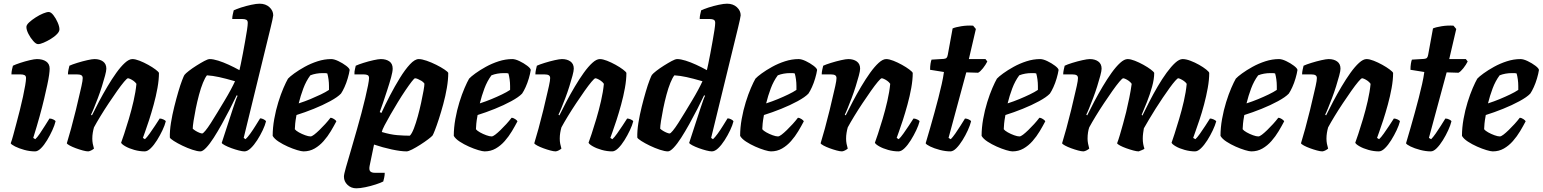

<svg xmlns="http://www.w3.org/2000/svg" viewBox="-20 -820 8356 1040"><path d="M170 0Q141 0 112 -8Q83 -16 62 -26.5Q41 -37 38 -44Q44 -59 51.5 -87Q59 -115 68.5 -150.5Q78 -186 87.5 -223.5Q97 -261 104.5 -296Q112 -331 116.5 -357.5Q121 -384 121 -397Q121 -409 113 -413Q105 -417 91 -417H42Q42 -430 45 -443.5Q48 -457 50 -464Q64 -471 90 -479.5Q116 -488 141.5 -494Q167 -500 180 -500Q211 -500 230 -487Q249 -474 249 -448Q249 -436 246 -414Q243 -392 236 -359.5Q229 -327 219 -284.5Q209 -242 194.5 -189.5Q180 -137 160 -73L171 -66Q182 -76 195.5 -96Q209 -116 223.5 -139Q238 -162 248 -178Q258 -178 268.5 -173Q279 -168 281 -163Q276 -142 263.5 -114.5Q251 -87 235 -60.5Q219 -34 202 -17Q185 0 170 0ZM186 -581Q175 -581 160 -598Q145 -615 134 -636.5Q123 -658 123 -674Q123 -685 137.5 -698.5Q152 -712 173 -725.5Q194 -739 213.5 -747Q233 -755 244 -755Q256 -755 269.5 -737.5Q283 -720 292.5 -698Q302 -676 302 -661Q302 -649 288.5 -635Q275 -621 255 -609Q235 -597 216.5 -589Q198 -581 186 -581Z M458 0Q447 0 428.5 -5Q410 -10 391 -17Q372 -24 358 -31.5Q344 -39 342 -44Q352 -76 365 -123.5Q378 -171 391 -224Q404 -277 414 -322Q418 -340 421.5 -354.5Q425 -369 426.5 -380.5Q428 -392 428 -397Q428 -408 420.5 -412.5Q413 -417 397 -417H348Q348 -429 351 -442.5Q354 -456 356 -464Q371 -471 398.5 -479.5Q426 -488 452.5 -494Q479 -500 492 -500Q520 -500 538 -487Q556 -474 556 -448Q556 -436 549 -410Q542 -384 532 -352Q522 -320 510 -288.5Q498 -257 488 -232.5Q478 -208 473 -199L478 -195Q495 -230 516.5 -270.5Q538 -311 562 -351.5Q586 -392 610 -425.5Q634 -459 656.5 -479.5Q679 -500 697 -500Q713 -500 736 -491Q759 -482 782.5 -469Q806 -456 822.5 -443.5Q839 -431 841 -425Q841 -388 833 -343.5Q825 -299 812.5 -253.5Q800 -208 787.5 -169.5Q775 -131 765.5 -105Q756 -79 754 -73L765 -66Q776 -76 790.5 -96.5Q805 -117 820 -139.5Q835 -162 845 -178Q854 -178 865 -173Q876 -168 878 -163Q873 -142 860 -114.5Q847 -87 830.5 -60.5Q814 -34 796.5 -17Q779 0 764 0Q736 0 707.5 -8Q679 -16 659 -27.5Q639 -39 636 -47Q641 -60 652.5 -94.5Q664 -129 678 -176Q692 -223 703.5 -273Q715 -323 719 -366Q712 -376 702.5 -382.5Q693 -389 685 -392.5Q677 -396 673 -396Q668 -396 652 -377Q636 -358 614.5 -327.5Q593 -297 569 -261Q545 -225 524 -190.5Q503 -156 489 -130Q485 -116 482.5 -100.5Q480 -85 480 -69Q480 -55 482.5 -41.5Q485 -28 489 -15Q483 -10 474.5 -5.5Q466 -1 458 0Z M1066 0Q1049 0 1022 -9Q995 -18 968 -31Q941 -44 921.5 -56.5Q902 -69 900 -75Q899 -111 906 -154.5Q913 -198 924 -242Q935 -286 946 -323.5Q957 -361 966.5 -385.5Q976 -410 979 -414Q985 -422 1003 -436Q1021 -450 1044 -464.5Q1067 -479 1086.5 -489.5Q1106 -500 1116 -500Q1135 -500 1162 -491.5Q1189 -483 1218.5 -469.5Q1248 -456 1277 -440Q1279 -449 1284.5 -474Q1290 -499 1296 -532Q1302 -565 1308 -598Q1314 -631 1318 -657.5Q1322 -684 1322 -696Q1322 -709 1314 -713Q1306 -717 1293 -717H1238Q1238 -730 1241 -742.5Q1244 -755 1246 -764Q1260 -771 1286.5 -779.5Q1313 -788 1341 -794Q1369 -800 1386 -800Q1419 -800 1439.5 -781Q1460 -762 1460 -737Q1460 -733 1455.5 -712Q1451 -691 1446 -671L1300 -73L1310 -66Q1321 -76 1335.5 -96Q1350 -116 1364.5 -139.5Q1379 -163 1389 -179Q1398 -179 1408.5 -173.5Q1419 -168 1421 -163Q1416 -142 1403 -114.5Q1390 -87 1373 -60.5Q1356 -34 1338 -17Q1320 0 1304 0Q1293 0 1273.5 -5Q1254 -10 1233.5 -17.5Q1213 -25 1198 -33Q1183 -41 1181 -46L1242 -233Q1250 -257 1256.5 -275.5Q1263 -294 1267 -301L1262 -304Q1246 -270 1225 -229Q1204 -188 1181.5 -147.5Q1159 -107 1137.5 -73.5Q1116 -40 1097 -20Q1078 0 1066 0ZM1075 -97Q1080 -97 1092.5 -112Q1105 -127 1122 -153.5Q1139 -180 1158 -211.5Q1177 -243 1196 -274.5Q1215 -306 1230 -334Q1245 -362 1253 -380Q1201 -395 1166.5 -402.5Q1132 -410 1101 -412Q1091 -400 1079.5 -372Q1068 -344 1058 -306.5Q1048 -269 1040.5 -232Q1033 -195 1028.5 -165.5Q1024 -136 1024 -123Q1030 -117 1040 -111Q1050 -105 1060 -101Q1070 -97 1075 -97Z M1624 0Q1613 0 1589.5 -7Q1566 -14 1539 -26Q1512 -38 1489 -53Q1466 -68 1457 -84Q1457 -128 1465.5 -175.5Q1474 -223 1487.5 -266.5Q1501 -310 1515.5 -343.5Q1530 -377 1540 -394Q1550 -405 1574 -422.5Q1598 -440 1630.5 -458Q1663 -476 1700 -488Q1737 -500 1774 -500Q1790 -500 1813 -489Q1836 -478 1854.5 -464Q1873 -450 1874 -441Q1871 -421 1863.5 -395.5Q1856 -370 1846 -348Q1836 -326 1827 -313Q1809 -294 1768.5 -272Q1728 -250 1679.5 -230.5Q1631 -211 1586 -197Q1580 -164 1579 -150.5Q1578 -137 1577 -120Q1583 -112 1599 -103Q1615 -94 1633 -87.5Q1651 -81 1662 -81Q1669 -81 1681.5 -90.5Q1694 -100 1710 -115.5Q1726 -131 1741.5 -148Q1757 -165 1770 -182Q1779 -182 1789.5 -175Q1800 -168 1802 -163Q1789 -138 1772 -109.5Q1755 -81 1733 -56Q1711 -31 1684 -15.5Q1657 0 1624 0ZM1598 -260Q1632 -271 1662 -283.5Q1692 -296 1718 -308.5Q1744 -321 1762 -333Q1762 -338 1762 -343.5Q1762 -349 1762 -354Q1762 -372 1759.5 -390Q1757 -408 1753 -422Q1746 -424 1740 -424Q1734 -424 1727 -424Q1710 -424 1693 -421Q1676 -418 1661 -412Q1638 -381 1623 -341Q1608 -301 1598 -260Z M1910 200Q1882 200 1862.5 181.5Q1843 163 1843 137Q1843 124 1854 86Q1865 48 1881 -6.5Q1897 -61 1914 -121Q1926 -162 1937.5 -206Q1949 -250 1958.5 -289.5Q1968 -329 1973.5 -357.5Q1979 -386 1979 -397Q1979 -409 1971.5 -413Q1964 -417 1950 -417H1900Q1899 -432 1903 -447Q1907 -462 1907 -464Q1922 -471 1949 -479.5Q1976 -488 2003 -494Q2030 -500 2043 -500Q2071 -500 2089 -487.5Q2107 -475 2107 -448Q2107 -432 2098.5 -401Q2090 -370 2078 -333.5Q2066 -297 2055 -264Q2044 -231 2037 -213L2046 -208Q2066 -252 2092 -302Q2118 -352 2146 -397.5Q2174 -443 2200.5 -471.5Q2227 -500 2248 -500Q2265 -500 2291 -491Q2317 -482 2343 -469Q2369 -456 2387.5 -443.5Q2406 -431 2408 -425Q2408 -388 2400.5 -344Q2393 -300 2381 -256Q2369 -212 2357 -175Q2345 -138 2335.5 -114Q2326 -90 2323 -86Q2317 -79 2298.5 -65Q2280 -51 2256.5 -36Q2233 -21 2212.5 -10.5Q2192 0 2182 0Q2151 0 2102 -10.5Q2053 -21 2006 -37L1982 79Q1978 100 1985.5 108Q1993 116 2011 116H2064Q2064 129 2061 142.5Q2058 156 2056 163Q2043 170 2015.5 179Q1988 188 1959 194Q1930 200 1910 200ZM2200 -85Q2211 -96 2222 -124.5Q2233 -153 2243 -189.5Q2253 -226 2261 -263Q2269 -300 2274 -328Q2279 -356 2279 -367Q2273 -376 2263 -382Q2253 -388 2243.5 -392Q2234 -396 2228 -396Q2224 -396 2210 -378Q2196 -360 2176 -330.5Q2156 -301 2135 -266.5Q2114 -232 2095 -199Q2076 -166 2063 -141Q2050 -116 2048 -105Q2095 -91 2131.5 -88Q2168 -85 2200 -85Z M2605 0Q2594 0 2570.5 -7Q2547 -14 2520 -26Q2493 -38 2470 -53Q2447 -68 2438 -84Q2438 -128 2446.5 -175.5Q2455 -223 2468.5 -266.5Q2482 -310 2496.5 -343.5Q2511 -377 2521 -394Q2531 -405 2555 -422.5Q2579 -440 2611.5 -458Q2644 -476 2681 -488Q2718 -500 2755 -500Q2771 -500 2794 -489Q2817 -478 2835.5 -464Q2854 -450 2855 -441Q2852 -421 2844.5 -395.5Q2837 -370 2827 -348Q2817 -326 2808 -313Q2790 -294 2749.5 -272Q2709 -250 2660.5 -230.5Q2612 -211 2567 -197Q2561 -164 2560 -150.5Q2559 -137 2558 -120Q2564 -112 2580 -103Q2596 -94 2614 -87.5Q2632 -81 2643 -81Q2650 -81 2662.5 -90.5Q2675 -100 2691 -115.5Q2707 -131 2722.5 -148Q2738 -165 2751 -182Q2760 -182 2770.5 -175Q2781 -168 2783 -163Q2770 -138 2753 -109.5Q2736 -81 2714 -56Q2692 -31 2665 -15.5Q2638 0 2605 0ZM2579 -260Q2613 -271 2643 -283.5Q2673 -296 2699 -308.5Q2725 -321 2743 -333Q2743 -338 2743 -343.5Q2743 -349 2743 -354Q2743 -372 2740.5 -390Q2738 -408 2734 -422Q2727 -424 2721 -424Q2715 -424 2708 -424Q2691 -424 2674 -421Q2657 -418 2642 -412Q2619 -381 2604 -341Q2589 -301 2579 -260Z M2990 0Q2979 0 2960.5 -5Q2942 -10 2923 -17Q2904 -24 2890 -31.5Q2876 -39 2874 -44Q2884 -76 2897 -123.5Q2910 -171 2923 -224Q2936 -277 2946 -322Q2950 -340 2953.5 -354.5Q2957 -369 2958.5 -380.5Q2960 -392 2960 -397Q2960 -408 2952.5 -412.5Q2945 -417 2929 -417H2880Q2880 -429 2883 -442.5Q2886 -456 2888 -464Q2903 -471 2930.5 -479.5Q2958 -488 2984.5 -494Q3011 -500 3024 -500Q3052 -500 3070 -487Q3088 -474 3088 -448Q3088 -436 3081 -410Q3074 -384 3064 -352Q3054 -320 3042 -288.5Q3030 -257 3020 -232.5Q3010 -208 3005 -199L3010 -195Q3027 -230 3048.5 -270.5Q3070 -311 3094 -351.5Q3118 -392 3142 -425.5Q3166 -459 3188.5 -479.5Q3211 -500 3229 -500Q3245 -500 3268 -491Q3291 -482 3314.5 -469Q3338 -456 3354.5 -443.5Q3371 -431 3373 -425Q3373 -388 3365 -343.5Q3357 -299 3344.5 -253.5Q3332 -208 3319.5 -169.5Q3307 -131 3297.5 -105Q3288 -79 3286 -73L3297 -66Q3308 -76 3322.5 -96.5Q3337 -117 3352 -139.5Q3367 -162 3377 -178Q3386 -178 3397 -173Q3408 -168 3410 -163Q3405 -142 3392 -114.5Q3379 -87 3362.5 -60.5Q3346 -34 3328.5 -17Q3311 0 3296 0Q3268 0 3239.5 -8Q3211 -16 3191 -27.5Q3171 -39 3168 -47Q3173 -60 3184.5 -94.5Q3196 -129 3210 -176Q3224 -223 3235.5 -273Q3247 -323 3251 -366Q3244 -376 3234.5 -382.5Q3225 -389 3217 -392.5Q3209 -396 3205 -396Q3200 -396 3184 -377Q3168 -358 3146.5 -327.5Q3125 -297 3101 -261Q3077 -225 3056 -190.5Q3035 -156 3021 -130Q3017 -116 3014.5 -100.5Q3012 -85 3012 -69Q3012 -55 3014.5 -41.5Q3017 -28 3021 -15Q3015 -10 3006.5 -5.5Q2998 -1 2990 0Z M3598 0Q3581 0 3554 -9Q3527 -18 3500 -31Q3473 -44 3453.5 -56.5Q3434 -69 3432 -75Q3431 -111 3438 -154.5Q3445 -198 3456 -242Q3467 -286 3478 -323.5Q3489 -361 3498.5 -385.5Q3508 -410 3511 -414Q3517 -422 3535 -436Q3553 -450 3576 -464.5Q3599 -479 3618.5 -489.5Q3638 -500 3648 -500Q3667 -500 3694 -491.5Q3721 -483 3750.5 -469.5Q3780 -456 3809 -440Q3811 -449 3816.5 -474Q3822 -499 3828 -532Q3834 -565 3840 -598Q3846 -631 3850 -657.5Q3854 -684 3854 -696Q3854 -709 3846 -713Q3838 -717 3825 -717H3770Q3770 -730 3773 -742.5Q3776 -755 3778 -764Q3792 -771 3818.5 -779.5Q3845 -788 3873 -794Q3901 -800 3918 -800Q3951 -800 3971.5 -781Q3992 -762 3992 -737Q3992 -733 3987.5 -712Q3983 -691 3978 -671L3832 -73L3842 -66Q3853 -76 3867.5 -96Q3882 -116 3896.5 -139.5Q3911 -163 3921 -179Q3930 -179 3940.5 -173.5Q3951 -168 3953 -163Q3948 -142 3935 -114.5Q3922 -87 3905 -60.5Q3888 -34 3870 -17Q3852 0 3836 0Q3825 0 3805.5 -5Q3786 -10 3765.5 -17.5Q3745 -25 3730 -33Q3715 -41 3713 -46L3774 -233Q3782 -257 3788.5 -275.5Q3795 -294 3799 -301L3794 -304Q3778 -270 3757 -229Q3736 -188 3713.5 -147.5Q3691 -107 3669.5 -73.5Q3648 -40 3629 -20Q3610 0 3598 0ZM3607 -97Q3612 -97 3624.5 -112Q3637 -127 3654 -153.5Q3671 -180 3690 -211.5Q3709 -243 3728 -274.5Q3747 -306 3762 -334Q3777 -362 3785 -380Q3733 -395 3698.5 -402.5Q3664 -410 3633 -412Q3623 -400 3611.5 -372Q3600 -344 3590 -306.5Q3580 -269 3572.5 -232Q3565 -195 3560.5 -165.5Q3556 -136 3556 -123Q3562 -117 3572 -111Q3582 -105 3592 -101Q3602 -97 3607 -97Z M4156 0Q4145 0 4121.5 -7Q4098 -14 4071 -26Q4044 -38 4021 -53Q3998 -68 3989 -84Q3989 -128 3997.5 -175.5Q4006 -223 4019.5 -266.5Q4033 -310 4047.5 -343.5Q4062 -377 4072 -394Q4082 -405 4106 -422.5Q4130 -440 4162.5 -458Q4195 -476 4232 -488Q4269 -500 4306 -500Q4322 -500 4345 -489Q4368 -478 4386.5 -464Q4405 -450 4406 -441Q4403 -421 4395.5 -395.5Q4388 -370 4378 -348Q4368 -326 4359 -313Q4341 -294 4300.5 -272Q4260 -250 4211.5 -230.5Q4163 -211 4118 -197Q4112 -164 4111 -150.5Q4110 -137 4109 -120Q4115 -112 4131 -103Q4147 -94 4165 -87.5Q4183 -81 4194 -81Q4201 -81 4213.5 -90.5Q4226 -100 4242 -115.5Q4258 -131 4273.5 -148Q4289 -165 4302 -182Q4311 -182 4321.5 -175Q4332 -168 4334 -163Q4321 -138 4304 -109.5Q4287 -81 4265 -56Q4243 -31 4216 -15.5Q4189 0 4156 0ZM4130 -260Q4164 -271 4194 -283.5Q4224 -296 4250 -308.5Q4276 -321 4294 -333Q4294 -338 4294 -343.5Q4294 -349 4294 -354Q4294 -372 4291.5 -390Q4289 -408 4285 -422Q4278 -424 4272 -424Q4266 -424 4259 -424Q4242 -424 4225 -421Q4208 -418 4193 -412Q4170 -381 4155 -341Q4140 -301 4130 -260Z M4541 0Q4530 0 4511.5 -5Q4493 -10 4474 -17Q4455 -24 4441 -31.5Q4427 -39 4425 -44Q4435 -76 4448 -123.5Q4461 -171 4474 -224Q4487 -277 4497 -322Q4501 -340 4504.5 -354.5Q4508 -369 4509.5 -380.5Q4511 -392 4511 -397Q4511 -408 4503.5 -412.5Q4496 -417 4480 -417H4431Q4431 -429 4434 -442.5Q4437 -456 4439 -464Q4454 -471 4481.5 -479.5Q4509 -488 4535.5 -494Q4562 -500 4575 -500Q4603 -500 4621 -487Q4639 -474 4639 -448Q4639 -436 4632 -410Q4625 -384 4615 -352Q4605 -320 4593 -288.5Q4581 -257 4571 -232.5Q4561 -208 4556 -199L4561 -195Q4578 -230 4599.5 -270.5Q4621 -311 4645 -351.5Q4669 -392 4693 -425.5Q4717 -459 4739.5 -479.5Q4762 -500 4780 -500Q4796 -500 4819 -491Q4842 -482 4865.5 -469Q4889 -456 4905.5 -443.5Q4922 -431 4924 -425Q4924 -388 4916 -343.5Q4908 -299 4895.5 -253.5Q4883 -208 4870.5 -169.5Q4858 -131 4848.5 -105Q4839 -79 4837 -73L4848 -66Q4859 -76 4873.5 -96.5Q4888 -117 4903 -139.5Q4918 -162 4928 -178Q4937 -178 4948 -173Q4959 -168 4961 -163Q4956 -142 4943 -114.5Q4930 -87 4913.5 -60.5Q4897 -34 4879.5 -17Q4862 0 4847 0Q4819 0 4790.5 -8Q4762 -16 4742 -27.5Q4722 -39 4719 -47Q4724 -60 4735.5 -94.5Q4747 -129 4761 -176Q4775 -223 4786.5 -273Q4798 -323 4802 -366Q4795 -376 4785.5 -382.5Q4776 -389 4768 -392.5Q4760 -396 4756 -396Q4751 -396 4735 -377Q4719 -358 4697.5 -327.5Q4676 -297 4652 -261Q4628 -225 4607 -190.5Q4586 -156 4572 -130Q4568 -116 4565.5 -100.5Q4563 -85 4563 -69Q4563 -55 4565.5 -41.5Q4568 -28 4572 -15Q4566 -10 4557.5 -5.5Q4549 -1 4541 0Z M5128 0Q5101 0 5070.5 -8Q5040 -16 5018.5 -26.5Q4997 -37 4994 -44Q5006 -84 5018 -126Q5030 -168 5041.5 -209.5Q5053 -251 5063 -290Q5073 -329 5081 -364.5Q5089 -400 5093 -430L5018 -442Q5018 -461 5020.5 -476Q5023 -491 5026 -497L5092 -501Q5103 -502 5107.5 -507Q5112 -512 5114 -524L5140 -666Q5156 -673 5187.5 -678Q5219 -683 5251 -681L5266 -663L5228 -500H5318L5328 -487Q5319 -469 5304.5 -450.5Q5290 -432 5278 -426L5214 -428L5118 -73L5130 -66Q5140 -76 5154.5 -96.5Q5169 -117 5183 -139.5Q5197 -162 5207 -178Q5217 -178 5227.5 -173Q5238 -168 5240 -163Q5235 -142 5222.5 -114.5Q5210 -87 5193.5 -60.5Q5177 -34 5160 -17Q5143 0 5128 0Z M5464 0Q5453 0 5429.5 -7Q5406 -14 5379 -26Q5352 -38 5329 -53Q5306 -68 5297 -84Q5297 -128 5305.5 -175.5Q5314 -223 5327.5 -266.5Q5341 -310 5355.5 -343.5Q5370 -377 5380 -394Q5390 -405 5414 -422.5Q5438 -440 5470.5 -458Q5503 -476 5540 -488Q5577 -500 5614 -500Q5630 -500 5653 -489Q5676 -478 5694.5 -464Q5713 -450 5714 -441Q5711 -421 5703.5 -395.5Q5696 -370 5686 -348Q5676 -326 5667 -313Q5649 -294 5608.5 -272Q5568 -250 5519.5 -230.5Q5471 -211 5426 -197Q5420 -164 5419 -150.5Q5418 -137 5417 -120Q5423 -112 5439 -103Q5455 -94 5473 -87.5Q5491 -81 5502 -81Q5509 -81 5521.5 -90.5Q5534 -100 5550 -115.5Q5566 -131 5581.5 -148Q5597 -165 5610 -182Q5619 -182 5629.5 -175Q5640 -168 5642 -163Q5629 -138 5612 -109.5Q5595 -81 5573 -56Q5551 -31 5524 -15.5Q5497 0 5464 0ZM5438 -260Q5472 -271 5502 -283.5Q5532 -296 5558 -308.5Q5584 -321 5602 -333Q5602 -338 5602 -343.5Q5602 -349 5602 -354Q5602 -372 5599.5 -390Q5597 -408 5593 -422Q5586 -424 5580 -424Q5574 -424 5567 -424Q5550 -424 5533 -421Q5516 -418 5501 -412Q5478 -381 5463 -341Q5448 -301 5438 -260Z M5849 0Q5838 0 5819.5 -5Q5801 -10 5782 -17Q5763 -24 5749 -31.5Q5735 -39 5733 -44Q5743 -76 5756 -123.5Q5769 -171 5782 -224Q5795 -277 5805 -322Q5809 -340 5812.5 -354.5Q5816 -369 5817.5 -380.5Q5819 -392 5819 -397Q5819 -408 5811.5 -412.5Q5804 -417 5788 -417H5739Q5739 -429 5742 -442.5Q5745 -456 5747 -464Q5761 -471 5788.5 -479.5Q5816 -488 5843 -494Q5870 -500 5883 -500Q5911 -500 5929 -487Q5947 -474 5947 -448Q5947 -436 5940 -410Q5933 -384 5923 -352Q5913 -320 5901 -288.5Q5889 -257 5879 -232.5Q5869 -208 5864 -199L5869 -195Q5886 -230 5907.5 -270.5Q5929 -311 5953 -351.5Q5977 -392 6001 -425.5Q6025 -459 6047.5 -479.5Q6070 -500 6088 -500Q6104 -500 6127 -491Q6150 -482 6173.5 -469Q6197 -456 6213.5 -443.5Q6230 -431 6232 -425Q6232 -392 6220.5 -350.5Q6209 -309 6193 -268.5Q6177 -228 6164 -198L6168 -194Q6185 -229 6206 -270Q6227 -311 6251 -352Q6275 -393 6299.5 -426.5Q6324 -460 6346 -480Q6368 -500 6386 -500Q6404 -500 6428 -491Q6452 -482 6475 -469Q6498 -456 6513.5 -443.5Q6529 -431 6530 -425Q6530 -388 6522 -343.5Q6514 -299 6502 -254Q6490 -209 6477 -170.5Q6464 -132 6454.5 -105.5Q6445 -79 6443 -73L6455 -66Q6465 -75 6479.5 -95.5Q6494 -116 6509 -139Q6524 -162 6534 -178Q6543 -178 6554 -173Q6565 -168 6568 -163Q6562 -141 6549 -113.5Q6536 -86 6519.5 -60Q6503 -34 6485.5 -17Q6468 0 6453 0Q6426 0 6397 -8Q6368 -16 6348.5 -27.5Q6329 -39 6326 -47Q6331 -60 6342 -94.5Q6353 -129 6367 -175.5Q6381 -222 6392.5 -272Q6404 -322 6408 -366Q6402 -375 6392.5 -381.5Q6383 -388 6374.5 -392Q6366 -396 6362 -396Q6358 -396 6345.5 -382Q6333 -368 6316 -344.5Q6299 -321 6279 -291.5Q6259 -262 6240 -232Q6221 -202 6204.5 -174Q6188 -146 6176 -125Q6174 -114 6172 -99Q6170 -84 6170 -69Q6170 -53 6172.5 -39.5Q6175 -26 6179 -15Q6178 -12 6166.5 -7.5Q6155 -3 6148 0Q6137 0 6118.5 -5Q6100 -10 6080.5 -17Q6061 -24 6047 -31.5Q6033 -39 6031 -44Q6038 -62 6046 -89Q6054 -116 6063 -148.5Q6072 -181 6080 -213Q6089 -251 6097 -290Q6105 -329 6110 -366Q6103 -376 6093.5 -382.5Q6084 -389 6076 -392.5Q6068 -396 6064 -396Q6059 -396 6043 -377Q6027 -358 6005.5 -327.5Q5984 -297 5960 -261Q5936 -225 5915 -190.5Q5894 -156 5880 -130Q5876 -119 5873.5 -103Q5871 -87 5871 -69Q5871 -56 5873.5 -43Q5876 -30 5880 -15Q5874 -10 5865.5 -5.5Q5857 -1 5849 0Z M6758 0Q6747 0 6723.5 -7Q6700 -14 6673 -26Q6646 -38 6623 -53Q6600 -68 6591 -84Q6591 -128 6599.5 -175.5Q6608 -223 6621.5 -266.5Q6635 -310 6649.5 -343.5Q6664 -377 6674 -394Q6684 -405 6708 -422.5Q6732 -440 6764.5 -458Q6797 -476 6834 -488Q6871 -500 6908 -500Q6924 -500 6947 -489Q6970 -478 6988.5 -464Q7007 -450 7008 -441Q7005 -421 6997.5 -395.5Q6990 -370 6980 -348Q6970 -326 6961 -313Q6943 -294 6902.5 -272Q6862 -250 6813.5 -230.5Q6765 -211 6720 -197Q6714 -164 6713 -150.5Q6712 -137 6711 -120Q6717 -112 6733 -103Q6749 -94 6767 -87.5Q6785 -81 6796 -81Q6803 -81 6815.5 -90.5Q6828 -100 6844 -115.5Q6860 -131 6875.5 -148Q6891 -165 6904 -182Q6913 -182 6923.5 -175Q6934 -168 6936 -163Q6923 -138 6906 -109.5Q6889 -81 6867 -56Q6845 -31 6818 -15.5Q6791 0 6758 0ZM6732 -260Q6766 -271 6796 -283.5Q6826 -296 6852 -308.5Q6878 -321 6896 -333Q6896 -338 6896 -343.5Q6896 -349 6896 -354Q6896 -372 6893.5 -390Q6891 -408 6887 -422Q6880 -424 6874 -424Q6868 -424 6861 -424Q6844 -424 6827 -421Q6810 -418 6795 -412Q6772 -381 6757 -341Q6742 -301 6732 -260Z M7143 0Q7132 0 7113.5 -5Q7095 -10 7076 -17Q7057 -24 7043 -31.5Q7029 -39 7027 -44Q7037 -76 7050 -123.5Q7063 -171 7076 -224Q7089 -277 7099 -322Q7103 -340 7106.5 -354.5Q7110 -369 7111.5 -380.5Q7113 -392 7113 -397Q7113 -408 7105.5 -412.5Q7098 -417 7082 -417H7033Q7033 -429 7036 -442.5Q7039 -456 7041 -464Q7056 -471 7083.5 -479.5Q7111 -488 7137.5 -494Q7164 -500 7177 -500Q7205 -500 7223 -487Q7241 -474 7241 -448Q7241 -436 7234 -410Q7227 -384 7217 -352Q7207 -320 7195 -288.5Q7183 -257 7173 -232.5Q7163 -208 7158 -199L7163 -195Q7180 -230 7201.5 -270.5Q7223 -311 7247 -351.5Q7271 -392 7295 -425.5Q7319 -459 7341.5 -479.5Q7364 -500 7382 -500Q7398 -500 7421 -491Q7444 -482 7467.5 -469Q7491 -456 7507.5 -443.5Q7524 -431 7526 -425Q7526 -388 7518 -343.5Q7510 -299 7497.5 -253.5Q7485 -208 7472.5 -169.5Q7460 -131 7450.5 -105Q7441 -79 7439 -73L7450 -66Q7461 -76 7475.5 -96.5Q7490 -117 7505 -139.5Q7520 -162 7530 -178Q7539 -178 7550 -173Q7561 -168 7563 -163Q7558 -142 7545 -114.5Q7532 -87 7515.5 -60.5Q7499 -34 7481.5 -17Q7464 0 7449 0Q7421 0 7392.5 -8Q7364 -16 7344 -27.5Q7324 -39 7321 -47Q7326 -60 7337.5 -94.5Q7349 -129 7363 -176Q7377 -223 7388.5 -273Q7400 -323 7404 -366Q7397 -376 7387.5 -382.5Q7378 -389 7370 -392.5Q7362 -396 7358 -396Q7353 -396 7337 -377Q7321 -358 7299.5 -327.5Q7278 -297 7254 -261Q7230 -225 7209 -190.5Q7188 -156 7174 -130Q7170 -116 7167.5 -100.5Q7165 -85 7165 -69Q7165 -55 7167.5 -41.5Q7170 -28 7174 -15Q7168 -10 7159.5 -5.5Q7151 -1 7143 0Z M7730 0Q7703 0 7672.5 -8Q7642 -16 7620.5 -26.5Q7599 -37 7596 -44Q7608 -84 7620 -126Q7632 -168 7643.5 -209.5Q7655 -251 7665 -290Q7675 -329 7683 -364.5Q7691 -400 7695 -430L7620 -442Q7620 -461 7622.5 -476Q7625 -491 7628 -497L7694 -501Q7705 -502 7709.5 -507Q7714 -512 7716 -524L7742 -666Q7758 -673 7789.5 -678Q7821 -683 7853 -681L7868 -663L7830 -500H7920L7930 -487Q7921 -469 7906.5 -450.5Q7892 -432 7880 -426L7816 -428L7720 -73L7732 -66Q7742 -76 7756.5 -96.5Q7771 -117 7785 -139.5Q7799 -162 7809 -178Q7819 -178 7829.5 -173Q7840 -168 7842 -163Q7837 -142 7824.5 -114.5Q7812 -87 7795.5 -60.5Q7779 -34 7762 -17Q7745 0 7730 0Z M8066 0Q8055 0 8031.5 -7Q8008 -14 7981 -26Q7954 -38 7931 -53Q7908 -68 7899 -84Q7899 -128 7907.5 -175.5Q7916 -223 7929.5 -266.5Q7943 -310 7957.5 -343.5Q7972 -377 7982 -394Q7992 -405 8016 -422.5Q8040 -440 8072.5 -458Q8105 -476 8142 -488Q8179 -500 8216 -500Q8232 -500 8255 -489Q8278 -478 8296.5 -464Q8315 -450 8316 -441Q8313 -421 8305.5 -395.5Q8298 -370 8288 -348Q8278 -326 8269 -313Q8251 -294 8210.5 -272Q8170 -250 8121.5 -230.5Q8073 -211 8028 -197Q8022 -164 8021 -150.5Q8020 -137 8019 -120Q8025 -112 8041 -103Q8057 -94 8075 -87.5Q8093 -81 8104 -81Q8111 -81 8123.5 -90.5Q8136 -100 8152 -115.5Q8168 -131 8183.5 -148Q8199 -165 8212 -182Q8221 -182 8231.5 -175Q8242 -168 8244 -163Q8231 -138 8214 -109.5Q8197 -81 8175 -56Q8153 -31 8126 -15.5Q8099 0 8066 0ZM8040 -260Q8074 -271 8104 -283.5Q8134 -296 8160 -308.5Q8186 -321 8204 -333Q8204 -338 8204 -343.5Q8204 -349 8204 -354Q8204 -372 8201.5 -390Q8199 -408 8195 -422Q8188 -424 8182 -424Q8176 -424 8169 -424Q8152 -424 8135 -421Q8118 -418 8103 -412Q8080 -381 8065 -341Q8050 -301 8040 -260Z"/></svg>

Font: Texturina Medium 12pt ExtraBold
Style: Italic
Weight: 800
Italic angle: -11°
Version: Version 1.002